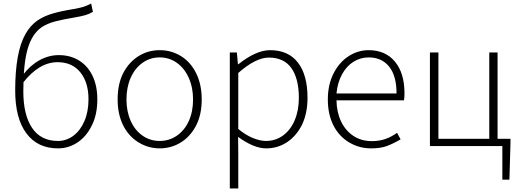

<svg xmlns="http://www.w3.org/2000/svg" viewBox="-20 -827 2937 1087"><path d="M66 -315Q66 -532 124 -634Q150 -681 192 -711Q229 -736 278.5 -750.5Q328 -765 397 -776Q432 -782 451.5 -788Q471 -794 496 -807L506 -760Q486 -748 464 -741.5Q442 -735 407 -729Q335 -717 291.5 -705.5Q248 -694 216 -673Q161 -635 136.5 -550Q112 -465 112 -310Q112 -177 161.5 -103Q211 -29 308 -29Q356 -29 395.5 -58.5Q435 -88 458 -141.5Q481 -195 481 -265Q481 -361 434.5 -418Q388 -475 306 -475Q201 -475 110 -358V-403Q151 -457 203.5 -486Q256 -515 313 -515Q378 -515 427.5 -484.5Q477 -454 504 -397.5Q531 -341 531 -265Q531 -178 500 -117Q470 -55 419.5 -21Q369 13 308 13Q193 13 129.5 -72Q66 -157 66 -315Z M766 -20Q710 -53 678 -116Q646 -179 646 -264Q646 -353 679 -416Q712 -477 765.5 -510Q819 -543 884 -543Q950 -543 1004.5 -509.5Q1059 -476 1090.5 -412.5Q1122 -349 1122 -264Q1122 -176 1089 -114Q1056 -52 1002 -19.5Q948 13 884 13Q820 13 766 -20ZM1073 -264Q1073 -332 1048.5 -386.5Q1024 -441 981 -471.5Q938 -502 884 -502Q830 -502 787 -471.5Q744 -441 720 -387Q696 -333 696 -264Q696 -196 720 -142.5Q744 -89 787 -59Q830 -29 884 -29Q938 -29 981.5 -59Q1025 -89 1049 -142Q1073 -195 1073 -264Z M1281 -530H1321L1327 -463H1329Q1430 -543 1509 -543Q1612 -543 1666.5 -473Q1721 -403 1721 -273Q1721 -185 1689 -119Q1656 -55 1603.5 -21Q1551 13 1487 13Q1417 13 1328 -52L1329 46V240H1281ZM1672 -273Q1672 -381 1630 -441Q1588 -501 1502 -501Q1428 -501 1329 -414V-97Q1371 -62 1412 -45.5Q1453 -29 1486 -29Q1540 -29 1582.5 -60Q1625 -91 1648.5 -146.5Q1672 -202 1672 -273Z M1958 -20Q1900 -54 1868 -116.5Q1836 -179 1836 -264Q1836 -347 1868 -410.5Q1900 -474 1953 -508.5Q2006 -543 2067 -543Q2162 -543 2216 -478Q2270 -413 2270 -298Q2270 -274 2267 -259H1885Q1886 -192 1911 -139.5Q1936 -87 1981 -57.5Q2026 -28 2085 -28Q2127 -28 2161.5 -40Q2196 -52 2228 -75L2248 -38Q2205 -13 2169.5 0Q2134 13 2081 13Q2014 13 1958 -20ZM2067 -502Q2021 -502 1981.5 -477.5Q1942 -453 1916.5 -406.5Q1891 -360 1885 -298H2225Q2225 -398 2183 -450Q2141 -502 2067 -502Z M2824 0H2414V-530H2462V-41H2750V-530H2797V-41H2870V-14L2864 190H2824Z"/></svg>

Font: Merged Yaku Han JP ExtraLight
Style: Regular
Weight: 250
Designer: Ryoko NISHIZUKA 西塚涼子 (kana, bopomofo & ideographs); Paul D. Hunt (Latin, Greek & Cyrillic); Sandoll Communications 산돌커뮤니
Foundry: Adobe
Version: Version 2.004